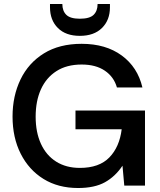

<svg xmlns="http://www.w3.org/2000/svg" viewBox="-20 -932 802 964"><path d="M372 12Q272 12 198.5 -33.5Q125 -79 84 -160Q43 -241 43 -347Q43 -450 83 -533Q123 -616 200.5 -664Q278 -712 390 -712Q511 -712 591 -653.5Q671 -595 695 -493H567Q552 -546 506.5 -577Q461 -608 390 -608Q315 -608 263.5 -575Q212 -542 185.5 -483.5Q159 -425 159 -346Q159 -268 185.5 -210Q212 -152 262 -120.5Q312 -89 381 -89Q478 -89 529 -141.5Q580 -194 591 -283H359V-377H708V0H604L595 -100Q559 -46 507 -17Q455 12 372 12ZM381 -752Q310 -752 270.5 -791.5Q231 -831 231 -896V-912H293Q293 -877 313 -857.5Q333 -838 381 -838Q430 -838 450 -857.5Q470 -877 470 -912H532V-895Q532 -831 492 -791.5Q452 -752 381 -752Z"/></svg>

Font: Rethink Sans SemiBold
Style: Regular
Weight: 600
Designer: The Rethink Sans project authors (Hans Thiessen). DM Sans designed by Colophon Foundry.
Foundry: Rethink Communications LLC
Version: Version 1.001